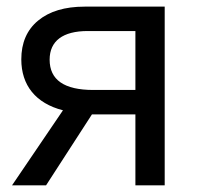

<svg xmlns="http://www.w3.org/2000/svg" viewBox="-20 -556 599 576"><path d="M255.9 -212.9H386.2V0H474.1V-536.1H233.9C174.3 -536.1 127.9 -522 94.2 -494.1C60.5 -466.3 43.9 -427.2 43.9 -377.9C43.9 -300.3 86.9 -246.1 168.9 -225.1L16.1 0H118.2ZM128.9 -377C128.9 -433.1 168.5 -462.9 243.2 -462.9H386.2V-286.1H259.8C172.4 -286.1 128.9 -316.4 128.9 -377Z"/></svg>

Font: Noto Reveo Sans
Style: Regular
Weight: 400
Designer: Monotype Design team
Foundry: Monotype Imaging Inc.
Version: Version 1.04